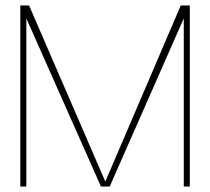

<svg xmlns="http://www.w3.org/2000/svg" viewBox="-20 -680 767 700"><path d="M54 0V-660H86L364 -18L639 -660H672V0H650V-613L380 0H348L76 -613V0Z"/></svg>

Font: Panamera Thin
Style: Regular
Weight: 100
Designer: Bastien Sozeau
Foundry: NBR — Bastien Sozeau
Version: Version 3.003;gftools[0.9.33]